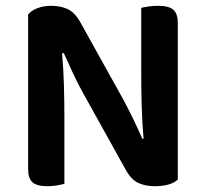

<svg xmlns="http://www.w3.org/2000/svg" viewBox="-20 -635 710 662"><path d="M144 7Q107 7 92 -6.5Q77 -20 77 -52V-585Q88 -599 109.5 -607Q131 -615 157 -615Q188 -615 212.5 -604Q237 -593 256 -560L400 -301Q420 -265 438.5 -226.5Q457 -188 471 -156L475 -157Q470 -216 468.5 -271.5Q467 -327 467 -381V-608Q475 -610 491.5 -612.5Q508 -615 525 -615Q562 -615 577.5 -601.5Q593 -588 593 -556V-16Q582 -5 561.5 1Q541 7 513 7Q483 7 458.5 -3.5Q434 -14 415 -47L271 -306Q251 -341 232.5 -380.5Q214 -420 200 -452L194 -451Q199 -396 200.5 -338Q202 -280 202 -228V-1Q194 1 178 4Q162 7 144 7Z"/></svg>

Font: Baloo Tammudu 2 SemiBold
Style: Regular
Weight: 600
Designer: Maithili Shingre, Omkar Shende and Ek Type
Foundry: Ek Type
Version: Version 1.640;hotconv 1.0.111;makeotfexe 2.5.65597; ttfautoh